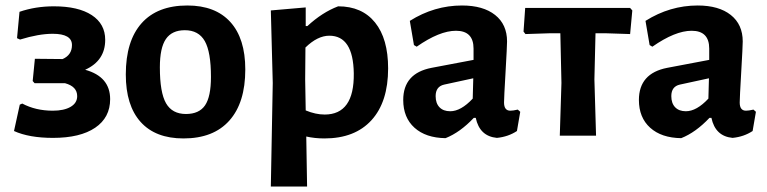

<svg xmlns="http://www.w3.org/2000/svg" viewBox="-20 -494 2793 699"><path d="M173 8Q86 8 31 -17L52 -113L61 -117Q110 -91 172 -91Q213 -91 237 -105Q261 -119 261 -144Q261 -179 217 -191H106L99 -199L107 -280L208 -279Q242 -294 242 -330Q242 -371 172 -371Q121 -371 53 -350L42 -355L51 -451Q109 -471 176 -471Q265 -471 314 -439Q363 -407 363 -349Q363 -273 290 -240Q381 -215 381 -133Q381 -66 326.5 -29Q272 8 173 8Z M662 -474Q764 -474 818.5 -414Q873 -354 873 -241Q873 -120 815 -55Q757 10 648 10Q546 10 492 -50Q438 -110 438 -223Q438 -345 495.5 -409.5Q553 -474 662 -474ZM653 -384Q606 -384 584 -352Q562 -320 562 -249Q562 -157 584.5 -118Q607 -79 657 -79Q705 -79 726.5 -110.5Q748 -142 748 -214Q748 -305 725.5 -344.5Q703 -384 653 -384Z M1093 -467V-399H1099Q1153 -449 1211 -471Q1298 -471 1345.5 -412Q1393 -353 1393 -245Q1393 -123 1332.5 -56.5Q1272 10 1161 10Q1126 10 1095 3L1098 185H966L973 -192L966 -456ZM1091 -205 1093 -92Q1129 -77 1162 -77Q1270 -77 1268 -227Q1266 -364 1179 -364Q1136 -364 1092 -321Z M1662 -474Q1739 -474 1782.5 -439.5Q1826 -405 1826 -343Q1826 -326 1820.5 -231.5Q1815 -137 1815 -121Q1815 -91 1838 -91Q1848 -91 1865 -95L1874 -87L1862 -17Q1830 4 1789 8Q1726 2 1712 -65H1705Q1655 -12 1602 9Q1530 8 1489 -29Q1448 -66 1448 -130Q1448 -227 1551 -247L1704 -276V-317Q1704 -382 1640 -382Q1580 -382 1497 -324L1487 -330L1472 -418Q1561 -474 1662 -474ZM1703 -209 1597 -186Q1566 -179 1566 -144Q1566 -118 1580 -103.5Q1594 -89 1619 -89Q1658 -89 1701 -135Z M2018 0 2024 -192 2020 -373H1985L1893 -370L1886 -379L1892 -465H2274L2282 -456L2274 -370L2182 -373H2148L2144 -205L2150 0Z M2520 -474Q2597 -474 2640.5 -439.5Q2684 -405 2684 -343Q2684 -326 2678.5 -231.5Q2673 -137 2673 -121Q2673 -91 2696 -91Q2706 -91 2723 -95L2732 -87L2720 -17Q2688 4 2647 8Q2584 2 2570 -65H2563Q2513 -12 2460 9Q2388 8 2347 -29Q2306 -66 2306 -130Q2306 -227 2409 -247L2562 -276V-317Q2562 -382 2498 -382Q2438 -382 2355 -324L2345 -330L2330 -418Q2419 -474 2520 -474ZM2561 -209 2455 -186Q2424 -179 2424 -144Q2424 -118 2438 -103.5Q2452 -89 2477 -89Q2516 -89 2559 -135Z"/></svg>

Font: Alegreya Sans
Style: Bold
Weight: 700
Designer: Juan Pablo del Peral
Foundry: Huerta Tipografica
Version: Version 2.007